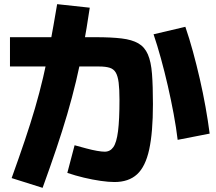

<svg xmlns="http://www.w3.org/2000/svg" viewBox="-20 -843 1040 924"><path d="M531 33Q503 33 464.5 27.5Q426 22 384 12Q342 2 304 -11L339 -144Q368 -136 396 -128.5Q424 -121 447 -117Q470 -113 484 -113Q510 -113 525.5 -135Q541 -157 548 -211.5Q555 -266 555 -363Q555 -414 551 -445.5Q547 -477 537 -494Q527 -511 507.5 -517Q488 -523 457 -523H28V-664H440Q515 -664 565 -658Q615 -652 645.5 -634.5Q676 -617 691.5 -581.5Q707 -546 711.5 -487.5Q716 -429 716 -342Q716 -206 698 -123.5Q680 -41 639.5 -4Q599 33 531 33ZM36 14Q72 -86 99.5 -167.5Q127 -249 148.5 -322.5Q170 -396 187.5 -470.5Q205 -545 221 -630.5Q237 -716 255 -823L412 -806Q397 -705 381 -618.5Q365 -532 346 -452.5Q327 -373 303.5 -293Q280 -213 251 -127Q222 -41 185 61ZM835 -170Q828 -229 815.5 -296Q803 -363 787.5 -430.5Q772 -498 754.5 -561.5Q737 -625 719 -678L872 -714Q891 -659 908.5 -595Q926 -531 941.5 -463.5Q957 -396 969 -329Q981 -262 989 -200Z"/></svg>

Font: M PLUS 1 ExtraBold
Style: Regular
Weight: 800
Designer: Coji Morishita
Foundry: UNDERFOREST DESIGN
Version: Version 1.001